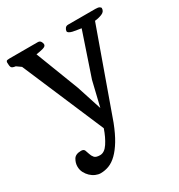

<svg xmlns="http://www.w3.org/2000/svg" viewBox="-174 -567 830 891"><g transform="rotate(-30 241.5 -121.5)"><path d="M80 79Q94 79 98 88.5Q102 98 105.5 110Q109 122 117 131.5Q125 141 147 141Q171 141 190.5 111.5Q210 82 224 41L38 -395L14 -412Q-4 -414 -8 -421Q-12 -428 -12 -446Q-12 -450 -10 -454Q-8 -458 6 -458H158Q169 -458 174 -450Q179 -442 179 -435Q179 -424 162.5 -419.5Q146 -415 125 -412L214 -181L257 -48L289 -181L367 -412Q357 -414 345 -415.5Q333 -417 322.5 -419.5Q312 -422 305.5 -426Q299 -430 299 -435Q299 -442 304.5 -450Q310 -458 321 -458H467Q482 -458 488.5 -454Q495 -450 495 -446Q495 -428 477 -420.5Q459 -413 438 -411L276 42Q257 91 237 124Q217 157 196 177.5Q175 198 153 206.5Q131 215 108 215Q95 215 81 209Q67 203 55.5 192Q44 181 36.5 166.5Q29 152 29 134Q29 115 39.5 97Q50 79 80 79Z"/></g></svg>

Font: Asar
Style: Regular
Weight: 400
Designer: Eben Sorkin
Foundry: Eben Sorkin, Pria Ravichandran
Version: Version 1.003; ttfautohint (v1.3) -l 8 -r 50 -G 0 -x 0 -H 45